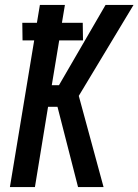

<svg xmlns="http://www.w3.org/2000/svg" viewBox="-20 -755 559 775"><path d="M295 0 212 -324H174L121 0H20L118 -592H71L70 -663H129L141 -735H242L230 -663H314L315 -592H219L189 -411H218L406 -735H519L298 -368L398 0Z"/></svg>

Font: Iosevka Term Curly Semibold
Style: Italic
Weight: 600
Italic angle: -9°
Designer: Belleve Invis
Foundry: Belleve Invis
Version: Version 32.3.0